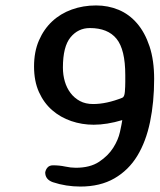

<svg xmlns="http://www.w3.org/2000/svg" viewBox="-20 -567 586 705"><path d="M429 -126Q372 -109 324 -109Q281 -109 241.5 -122.5Q202 -136 171.5 -162.5Q141 -189 123 -229Q105 -269 105 -323Q105 -377 123 -418.5Q141 -460 171.5 -488.5Q202 -517 243.5 -532Q285 -547 333 -547Q377 -547 415.5 -531Q454 -515 483 -481.5Q512 -448 529 -397Q546 -346 546 -277Q546 -192 531 -119.5Q516 -47 484 5.5Q452 58 400 88Q348 118 275 118Q249 118 223.5 114Q198 110 174 102Q146 92 146 66Q148 55 155 47.5Q162 40 175 40Q198 40 219 44.5Q240 49 258 49Q311 49 344 27Q377 5 395.5 -24Q414 -53 420.5 -82.5Q427 -112 429 -126ZM440 -291Q440 -385 408 -424.5Q376 -464 310 -464Q267 -464 239 -430Q211 -396 211 -319Q211 -292 218 -268Q225 -244 239 -225.5Q253 -207 273.5 -196Q294 -185 322 -185Q371 -185 429 -208Q437 -211 438.5 -230Q440 -249 440 -266Z"/></svg>

Font: Jura
Style: Bold
Weight: 700
Designer: Ed Merritt
Foundry: Ten by Twenty
Version: Version 1.007